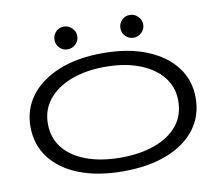

<svg xmlns="http://www.w3.org/2000/svg" viewBox="-86 -906 1172 1021"><g transform="rotate(-10 500.0 -395.5)"><path d="M500 11Q362 11 262 -28.5Q162 -68 108 -139.5Q54 -211 54 -308Q54 -402 108 -473.5Q162 -545 262 -586Q362 -627 500 -627Q638 -627 738 -586Q838 -545 892 -473.5Q946 -402 946 -308Q946 -211 892 -139.5Q838 -68 738 -28.5Q638 11 500 11ZM500 -63Q605 -63 684.5 -92Q764 -121 808 -175.5Q852 -230 852 -308Q852 -382 808 -437Q764 -492 684.5 -522.5Q605 -553 500 -553Q395 -553 315.5 -522.5Q236 -492 192 -437Q148 -382 148 -308Q148 -230 192 -175.5Q236 -121 315.5 -92Q395 -63 500 -63ZM321 -679Q296 -679 278 -697Q260 -715 260 -740Q260 -766 277.5 -784Q295 -802 321 -802Q346 -802 364.5 -783.5Q383 -765 383 -740Q383 -715 364.5 -697Q346 -679 321 -679ZM677 -679Q652 -679 634 -697Q616 -715 616 -740Q616 -766 633.5 -784Q651 -802 677 -802Q702 -802 720.5 -783.5Q739 -765 739 -740Q739 -715 720.5 -697Q702 -679 677 -679Z"/></g></svg>

Font: Inconsolata UltraExpanded Thin
Style: Regular
Weight: 100
Width: 9
Monospace: yes
Designer: Raph Levien, Cyreal, Brenton Simpson
Foundry: Raph Levien, Cyreal, Google
Version: Version 3.100; ttfautohint (v1.8.4.7-5d5b)